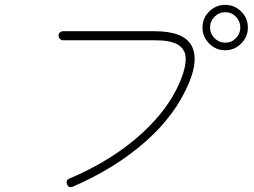

<svg xmlns="http://www.w3.org/2000/svg" viewBox="-20 -781 1040 787"><path d="M279 -16Q262 -9 255 -25Q248 -42 264 -49Q376 -96 468 -160Q560 -224 625.5 -300Q691 -376 723 -459Q743 -510 741 -545Q739 -580 709 -598Q679 -616 613 -616H238Q231 -616 225.5 -622Q220 -628 220 -635Q220 -643 225.5 -648Q231 -653 238 -653H613Q730 -653 763 -597.5Q796 -542 756 -445Q702 -312 578 -202Q454 -92 279 -16ZM903 -575Q865 -575 837.5 -602.5Q810 -630 810 -668Q810 -707 837.5 -734Q865 -761 903 -761Q941 -761 968.5 -734Q996 -707 996 -668Q996 -630 968.5 -602.5Q941 -575 903 -575ZM903 -606Q929 -606 947 -624.5Q965 -643 965 -668Q965 -694 947 -712.5Q929 -731 903 -731Q878 -731 859.5 -712.5Q841 -694 841 -668Q841 -643 859.5 -624.5Q878 -606 903 -606Z"/></svg>

Font: Zen Maru Gothic Light
Style: Regular
Weight: 300
Designer: Yoshimichi Ohira
Foundry: Positype
Version: Version 1.001